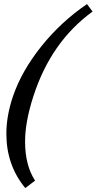

<svg xmlns="http://www.w3.org/2000/svg" viewBox="-20 -765 481 957"><path d="M106 172.4Q11.7 58.1 11.7 -98.6Q11.7 -187.5 44.9 -285.6Q87.9 -411.1 185.5 -533.4Q283.2 -655.8 413.6 -744.6L441.4 -707.5Q233.9 -556.6 146.5 -285.6Q105 -157.7 105 -59.6Q105 59.1 154.8 135.3Z"/></svg>

Font: Elstob 14pt SemiBold
Style: Italic
Weight: 600
Italic angle: -20°
Designer: Peter S. Baker
Version: Version 1.015